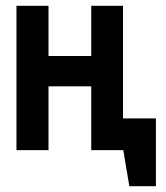

<svg xmlns="http://www.w3.org/2000/svg" viewBox="-20 -520 574 665"><path d="M356 -110V0H407L428 125H520V-110ZM296 -326H148V-500H37V0H148V-221H296V0H406V-500H296Z"/></svg>

Font: Advent Pro
Style: Bold
Weight: 700
Designer: VivaRado, Andreas Kalpakidis
Foundry: VivaRado, Andreas Kalpakidis
Version: Version 3.000